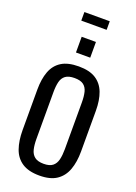

<svg xmlns="http://www.w3.org/2000/svg" viewBox="-215 -1276 969 1366"><g transform="rotate(20 269.5 -592.5)"><path d="M270 9Q188 9 139 -23Q90 -55 69 -114.5Q48 -174 48 -254V-561Q48 -641 69.5 -698.5Q91 -756 139.5 -786.5Q188 -817 270 -817Q352 -817 400 -786Q448 -755 469.5 -698Q491 -641 491 -561V-253Q491 -174 469.5 -115Q448 -56 400 -23.5Q352 9 270 9ZM270 -80Q315 -80 338 -98.5Q361 -117 369 -150.5Q377 -184 377 -229V-584Q377 -629 369 -661.5Q361 -694 338 -711.5Q315 -729 270 -729Q225 -729 201.5 -711.5Q178 -694 170 -661.5Q162 -629 162 -584V-229Q162 -184 170 -150.5Q178 -117 201.5 -98.5Q225 -80 270 -80ZM216 -903V-1022H324V-903ZM174 -1129V-1194H366V-1129Z"/></g></svg>

Font: Oswald
Style: Regular
Weight: 400
Designer: Vernon Adams
Foundry: Vernon Adams
Version: Version 4.103; ttfautohint (v1.8.3)